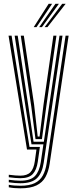

<svg xmlns="http://www.w3.org/2000/svg" viewBox="-20 -788 402 1012"><path d="M87.2 204.6Q70.3 204.6 54.1 203.2Q37.9 201.7 26.3 199.2V186Q40 188.6 56.1 189.9Q72.3 191.1 87.2 191.1Q134.6 191.1 162.9 177.3Q191.1 163.5 205.7 137Q220.2 110.6 226 72.4L325.6 -600H341.7L241.8 74.8Q235.7 116 219.7 145Q203.8 174 172.2 189.3Q140.6 204.6 87.2 204.6ZM87.2 151.3Q75.7 151.3 60.5 150Q45.3 148.8 26.3 146.3V133.1Q46.5 135.8 61.4 136.8Q76.2 137.9 87.2 137.9Q122.9 137.9 140.4 119.8Q157.9 101.8 163.5 62.2L172.1 0H122.3L25.1 -600H41.1L135.5 -13.6H190.3L179.1 64.9Q173 107.6 152.7 129.5Q132.4 151.3 87.2 151.3ZM87.2 177.9Q74 177.9 57.9 176.6Q41.8 175.4 26.3 172.9V159.5Q44.1 162 59.6 163.3Q75.2 164.5 87.2 164.5Q141.1 164.5 164.4 139.8Q187.6 115 194.9 67.3L208.8 -27.3H146L117.8 -203.9L57.2 -600H73.3L131.5 -215.2L156.8 -40.9H211.1L293.6 -600H309.5L210.4 69.7Q202.3 124.2 175 151.1Q147.7 177.9 87.2 177.9ZM167.1 -54.6 144.9 -226.5 89.5 -600H105.6L159.7 -237.1L178.7 -68.2H188.6L209.6 -237.9L261.4 -600H277.5L223.1 -220.3L201 -54.6ZM157.6 -645 236.4 -767.8H254.6L172.4 -645ZM215.2 -645 307.7 -767.8H325.9L230 -645ZM186.6 -645 272.1 -767.8H290.3L201.1 -645Z"/></svg>

Font: Big Shoulders Inline Text Thin
Style: Regular
Weight: 100
Designer: Patric King
Foundry: XO Type Co
Version: Version 2.002